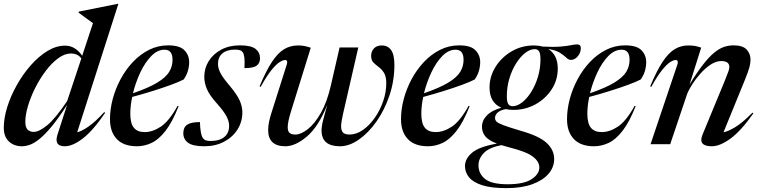

<svg xmlns="http://www.w3.org/2000/svg" viewBox="-21 -763 4025 1016"><path d="M535.5 -166Q471.5 -72 417.5 -30.5Q363.5 11 322 11Q263 11 283.5 -51.5L334 -208Q288.5 -137.5 252.8 -94.2Q217 -51 188.8 -28.2Q160.5 -5.5 137.8 2.8Q115 11 95.5 11Q53 11 26 -14.5Q-1 -40 -1 -86.5Q-1 -137.5 17.2 -196.2Q35.5 -255 67.8 -312.5Q100 -370 141.5 -417.2Q183 -464.5 229.8 -493Q276.5 -521.5 323.5 -521.5Q377 -521.5 414 -468L471 -640.5Q457.5 -650 436.8 -665.2Q416 -680.5 395 -696L396 -701.5L602.5 -743H605.5L387.5 -63Q412 -69 447.5 -93.5Q483 -118 530.5 -169.5ZM113 -119Q113 -89 125.2 -77Q137.5 -65 158 -65Q185.5 -65 228.8 -100.2Q272 -135.5 334.5 -228.5L409.5 -454Q398 -468.5 384.5 -474.2Q371 -480 355 -480Q321 -480 286.5 -454.5Q252 -429 220.8 -387.5Q189.5 -346 165.2 -297.5Q141 -249 127 -202Q113 -155 113 -119Z M924.5 -202Q891 -117 855 -70.8Q819 -24.5 781.2 -6.8Q743.5 11 703.5 11Q633.5 11 597.2 -27Q561 -65 561 -132.5Q561 -184.5 575.5 -239Q590 -293.5 617.2 -344.2Q644.5 -395 682.5 -435.2Q720.5 -475.5 767.5 -499.2Q814.5 -523 868.5 -523Q930 -523 955 -497Q980 -471 980 -434.5Q980 -411.5 973.2 -388Q966.5 -364.5 951 -342.5Q928.5 -330.5 885 -314.5Q841.5 -298.5 787.2 -281.5Q733 -264.5 678.5 -250Q668.5 -202 668.5 -161.5Q668.5 -109.5 687.5 -86.8Q706.5 -64 744.5 -64Q786.5 -64 830 -92.8Q873.5 -121.5 918.5 -202.5ZM850 -500Q812 -500 779 -466Q746 -432 721.2 -379Q696.5 -326 682.5 -269.5Q766.5 -298.5 811.8 -326.2Q857 -354 874.5 -383Q892 -412 892 -446.5Q892 -500 850 -500Z M1037 -117Q1039 -50.5 1053 -32Q1060 -22.5 1070 -19.8Q1080 -17 1093 -17Q1140.5 -17 1166 -38Q1191.5 -59 1191.5 -97.5Q1191.5 -121 1177.2 -148Q1163 -175 1125 -217.5Q1087 -260 1073.5 -292.5Q1060 -325 1060 -356.5Q1060 -402.5 1083.8 -440.2Q1107.5 -478 1150 -500.5Q1192.5 -523 1248.5 -523Q1308 -523 1331.5 -504Q1355 -485 1355 -455Q1355 -429 1337.2 -415.8Q1319.5 -402.5 1272.5 -402.5Q1274.5 -440 1272 -459.2Q1269.5 -478.5 1263 -487Q1257 -495 1247 -497.8Q1237 -500.5 1222 -500.5Q1180 -500.5 1156.2 -480.8Q1132.5 -461 1132.5 -425Q1132.5 -402.5 1145 -377.5Q1157.5 -352.5 1195 -308.5Q1232.5 -264 1247 -231.8Q1261.5 -199.5 1261.5 -168.5Q1261.5 -118.5 1235.8 -77.8Q1210 -37 1164.5 -13Q1119 11 1060 11Q999 11 974 -7.8Q949 -26.5 949 -58Q949 -89 969.2 -103Q989.5 -117 1037 -117Z M1776 -512H1875L1794.5 -161.5Q1790 -140.5 1787 -123.8Q1784 -107 1784 -94.5Q1784 -72 1794.2 -61.5Q1804.5 -51 1828.5 -51Q1864.5 -51 1899 -75Q1933.5 -99 1961.5 -138.5Q1989.5 -178 2006.2 -226.2Q2023 -274.5 2023 -323Q2023 -359 2010.8 -378Q1998.5 -397 1982.8 -408.5Q1967 -420 1955 -432.2Q1943 -444.5 1943 -467.5Q1943 -490.5 1957.5 -506.5Q1972 -522.5 1999.5 -522.5Q2031 -522.5 2048.5 -498.2Q2066 -474 2066 -420Q2066 -335 2039.8 -257.5Q2013.5 -180 1970.8 -119.5Q1928 -59 1877.5 -24Q1827 11 1778 11Q1680.5 11 1680.5 -72.5Q1680.5 -96 1690 -131.5L1711 -209Q1664.5 -93 1603.5 -41Q1542.5 11 1489 11Q1398 11 1398 -75Q1398 -111.5 1414.5 -163L1496.5 -421.5Q1500 -431.5 1498.2 -438.5Q1496.5 -445.5 1487.5 -445.5Q1476.5 -445.5 1458.5 -434.2Q1440.5 -423 1415.5 -392.2Q1390.5 -361.5 1358.5 -303.5L1352.5 -306Q1387 -388.5 1418.2 -435.8Q1449.5 -483 1482.5 -502.8Q1515.5 -522.5 1555.5 -522.5Q1576 -522.5 1590.5 -519.5Q1605 -516.5 1623.5 -510.5L1519 -174Q1501.5 -118 1501.5 -90Q1501.5 -67.5 1512 -59.2Q1522.5 -51 1542 -51Q1571.5 -51 1607.8 -79.5Q1644 -108 1676.8 -165.2Q1709.5 -222.5 1729.5 -309.5Z M2464.5 -202Q2431 -117 2395 -70.8Q2359 -24.5 2321.2 -6.8Q2283.5 11 2243.5 11Q2173.5 11 2137.2 -27Q2101 -65 2101 -132.5Q2101 -184.5 2115.5 -239Q2130 -293.5 2157.2 -344.2Q2184.5 -395 2222.5 -435.2Q2260.5 -475.5 2307.5 -499.2Q2354.5 -523 2408.5 -523Q2470 -523 2495 -497Q2520 -471 2520 -434.5Q2520 -411.5 2513.2 -388Q2506.5 -364.5 2491 -342.5Q2468.5 -330.5 2425 -314.5Q2381.5 -298.5 2327.2 -281.5Q2273 -264.5 2218.5 -250Q2208.5 -202 2208.5 -161.5Q2208.5 -109.5 2227.5 -86.8Q2246.5 -64 2284.5 -64Q2326.5 -64 2370 -92.8Q2413.5 -121.5 2458.5 -202.5ZM2390 -500Q2352 -500 2319 -466Q2286 -432 2261.2 -379Q2236.5 -326 2222.5 -269.5Q2306.5 -298.5 2351.8 -326.2Q2397 -354 2414.5 -383Q2432 -412 2432 -446.5Q2432 -500 2390 -500Z M2658.5 232.5Q2577.5 232.5 2529.5 216.8Q2481.5 201 2460.5 174.5Q2439.5 148 2439.5 116Q2439.5 76.5 2477.5 44.8Q2515.5 13 2608.5 -3Q2562 -21.5 2545.8 -43Q2529.5 -64.5 2529.5 -92Q2529.5 -126 2556 -152.8Q2582.5 -179.5 2632 -193Q2569.5 -220 2569.5 -299.5Q2569.5 -358.5 2601.2 -409.2Q2633 -460 2686.2 -491.2Q2739.5 -522.5 2804 -522.5Q2829 -522.5 2850 -516.5Q2909.5 -513.5 2944.8 -516.5Q2980 -519.5 3000 -523.8Q3020 -528 3033 -528Q3052.5 -528 3052.5 -508Q3052.5 -484.5 3036.5 -465.2Q3020.5 -446 3000 -446Q2988 -446 2976 -457.8Q2964 -469.5 2942.2 -483.5Q2920.5 -497.5 2880.5 -503.5Q2930.5 -472 2930.5 -400.5Q2930.5 -339.5 2898.2 -290Q2866 -240.5 2812.8 -211Q2759.5 -181.5 2696 -181.5Q2674 -181.5 2655 -185.5Q2625 -179.5 2611.8 -166.8Q2598.5 -154 2598.5 -139Q2598.5 -128 2606.2 -119.8Q2614 -111.5 2643 -100.5Q2672 -89.5 2736 -70.5Q2833 -43 2872.2 -6.2Q2911.5 30.5 2911.5 78.5Q2911.5 121.5 2882 156.2Q2852.5 191 2796 211.8Q2739.5 232.5 2658.5 232.5ZM2691.5 -201Q2716 -201 2742 -221.2Q2768 -241.5 2790 -276.5Q2812 -311.5 2825.5 -356.2Q2839 -401 2839 -450Q2839 -479.5 2831.5 -491.2Q2824 -503 2808.5 -503Q2784 -503 2758 -482.8Q2732 -462.5 2710 -427.5Q2688 -392.5 2674.5 -347.8Q2661 -303 2661 -254Q2661 -224.5 2668.5 -212.8Q2676 -201 2691.5 -201ZM2511 112Q2511 156 2545.8 184Q2580.5 212 2665.5 212Q2751 212 2792 185.2Q2833 158.5 2833 123Q2833 91.5 2798 65.2Q2763 39 2672.5 16.5Q2650.5 11 2632 5Q2568.5 17 2539.8 46.2Q2511 75.5 2511 112Z M3343 -202Q3309.5 -117 3273.5 -70.8Q3237.5 -24.5 3199.8 -6.8Q3162 11 3122 11Q3052 11 3015.8 -27Q2979.5 -65 2979.5 -132.5Q2979.5 -184.5 2994 -239Q3008.5 -293.5 3035.8 -344.2Q3063 -395 3101 -435.2Q3139 -475.5 3186 -499.2Q3233 -523 3287 -523Q3348.5 -523 3373.5 -497Q3398.5 -471 3398.5 -434.5Q3398.5 -411.5 3391.8 -388Q3385 -364.5 3369.5 -342.5Q3347 -330.5 3303.5 -314.5Q3260 -298.5 3205.8 -281.5Q3151.5 -264.5 3097 -250Q3087 -202 3087 -161.5Q3087 -109.5 3106 -86.8Q3125 -64 3163 -64Q3205 -64 3248.5 -92.8Q3292 -121.5 3337 -202.5ZM3268.5 -500Q3230.5 -500 3197.5 -466Q3164.5 -432 3139.8 -379Q3115 -326 3101 -269.5Q3185 -298.5 3230.2 -326.2Q3275.5 -354 3293 -383Q3310.5 -412 3310.5 -446.5Q3310.5 -500 3268.5 -500Z M3425.5 -303.5 3419.5 -306Q3454 -388.5 3485.2 -435.8Q3516.5 -483 3549.2 -502.8Q3582 -522.5 3620.5 -522.5Q3642 -522.5 3656.8 -519.8Q3671.5 -517 3689.5 -511L3628 -316Q3668.5 -382 3700.5 -422.8Q3732.5 -463.5 3759.5 -485.2Q3786.5 -507 3811 -515Q3835.5 -523 3861 -523Q3909.5 -523 3930 -500.8Q3950.5 -478.5 3950.5 -447.5Q3950.5 -430 3945 -408.2Q3939.5 -386.5 3920 -338.5L3807.5 -63Q3833.5 -68 3871.2 -91.2Q3909 -114.5 3961 -167L3965.5 -163Q3899.5 -69.5 3844 -29.2Q3788.5 11 3746 11Q3671 11 3696.5 -50.5L3813 -332.5Q3828 -369 3833.2 -384.2Q3838.5 -399.5 3838.5 -408Q3838.5 -440 3796 -440Q3768 -440 3739.2 -421Q3710.5 -402 3685 -373.2Q3659.5 -344.5 3640.5 -314.2Q3621.5 -284 3613.5 -261L3525.5 0H3421.5L3563.5 -421.5Q3567 -431 3565.2 -438.2Q3563.5 -445.5 3554.5 -445.5Q3543 -445.5 3525.2 -434.2Q3507.5 -423 3482.5 -392.2Q3457.5 -361.5 3425.5 -303.5Z"/></svg>

Font: Newsreader Display Medium
Style: Italic
Weight: 500
Italic angle: -17°
Designer: Hugues Gentile
Foundry: Production Type
Version: Version 1.001